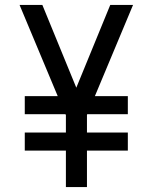

<svg xmlns="http://www.w3.org/2000/svg" viewBox="-20 -755 616 775"><path d="M246 0H331V-147H496V-220H331V-291L332 -294H496V-367H363L517 -735H425L288 -401L151 -735H59L213 -367H80V-294H244L246 -291V-220H80V-147H246Z"/></svg>

Font: Iosevka Sparkle
Style: Regular
Weight: 400
Designer: Belleve Invis
Foundry: Belleve Invis
Version: Version 4.5.0; ttfautohint (v1.8.3)